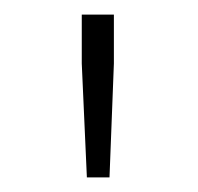

<svg xmlns="http://www.w3.org/2000/svg" viewBox="-20 -783 271 263"><path d="M99 -540 92 -696V-763H136V-696L130 -540Z"/></svg>

Font: Noto Sans HK Thin
Style: Regular
Weight: 100
Designer: Ryoko NISHIZUKA 西塚涼子 (kana, bopomofo & ideographs); Paul D. Hunt (Latin, Greek & Cyrillic); Sandoll Communications 산돌커뮤니
Foundry: Adobe
Version: Version 2.004-H2;hotconv 1.0.118;makeotfexe 2.5.65603